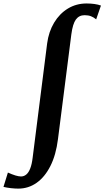

<svg xmlns="http://www.w3.org/2000/svg" viewBox="-144 -835 602 1106"><path d="M-38.5 251.5Q-57.5 251.5 -81.8 248.8Q-106 246 -124 241.5L-98.5 159Q-74 170 -55 175.8Q-36 181.5 -23 181.5Q-6 181.5 7.5 170.2Q21 159 30.2 135.2Q39.5 111.5 44 74L127.5 -584.5Q136.5 -652.5 167.8 -704.5Q199 -756.5 247.2 -785.8Q295.5 -815 354.5 -815Q378.5 -815 400 -812Q421.5 -809 437.5 -803L410 -723.5Q395.5 -735.5 380 -741.5Q364.5 -747.5 343.5 -747.5Q311.5 -747.5 293.2 -722.8Q275 -698 267 -637.5L190 -34Q178.5 58 146.2 121.5Q114 185 66.8 218.2Q19.5 251.5 -38.5 251.5Z"/></svg>

Font: Merriweather 28pt
Style: Bold Italic
Weight: 700
Italic angle: -7.8°
Version: Version 2.101